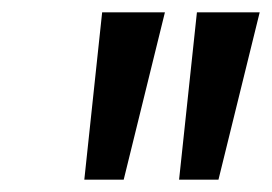

<svg xmlns="http://www.w3.org/2000/svg" viewBox="-20 -730 442 312"><path d="M117 -438 146 -710H248L181 -438ZM271 -438 300 -710H402L335 -438Z"/></svg>

Font: Livvic Medium
Style: Italic
Weight: 500
Italic angle: -10°
Designer: Jacques Le Bailly, Baron von Fonthausen
Version: Version 1.001; ttfautohint (v1.8.2)